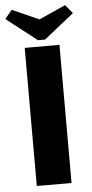

<svg xmlns="http://www.w3.org/2000/svg" viewBox="-83 -880 439 914"><g transform="rotate(-5 136.5 -423.0)"><path d="M55 -660H221V0H55ZM121 -691 -25 -805 9 -846 137 -789 264 -846 298 -805 155 -691Z"/></g></svg>

Font: Sansita
Style: Bold
Weight: 700
Designer: Pablo Cosgaya
Foundry: Omnibus-Type
Version: Version 1.006